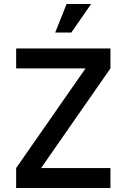

<svg xmlns="http://www.w3.org/2000/svg" viewBox="-20 -943 635 963"><path d="M61 0H534V-100H186L534 -600V-700H61V-600H409L61 -100ZM257 -780H338L437 -923H314Z"/></svg>

Font: Uncut Sans Semibold
Style: Regular
Weight: 600
Designer: Kasper Nordkvist
Foundry: UNCUT.wtf
Version: Version 1.304;Glyphs 3.2 (3246)